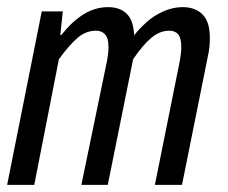

<svg xmlns="http://www.w3.org/2000/svg" viewBox="-20 -518 640 538"><path d="M0 0 97 -486H156L149 -420H152Q181 -457 213.5 -477.5Q246 -498 283 -498Q317 -498 336 -478.5Q355 -459 356 -415L344 -404Q382 -455 419 -476.5Q456 -498 492 -498Q527 -498 547.5 -477.5Q568 -457 568 -413Q568 -400 567 -388Q566 -376 562 -358L490 0H414L484 -348Q486 -360 487 -369Q488 -378 488 -386Q488 -411 479.5 -421.5Q471 -432 454 -432Q428 -432 404 -412Q380 -392 353 -352L282 0H208L280 -348Q282 -360 283 -369Q284 -378 284 -386Q284 -411 274.5 -421.5Q265 -432 249 -432Q221 -432 197.5 -412Q174 -392 145 -352L76 0Z"/></svg>

Font: SourceCodeVF
Style: Italic
Weight: 200
Italic angle: -11°
Monospace: yes
Designer: Paul D. Hunt, Teo Tuominen
Foundry: Adobe
Version: Version 1.026;hotconv 1.1.0;makeotfexe 2.6.0